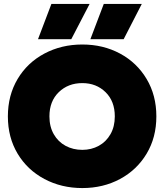

<svg xmlns="http://www.w3.org/2000/svg" viewBox="-20 -940 834 975"><path d="M241 -920H435L342 -741H173ZM507 -920H700L608 -741H439ZM20 -349Q20 -456 69.5 -539Q119 -622 205.5 -668Q292 -714 398 -714Q504 -714 589.5 -668Q675 -622 724.5 -539Q774 -456 774 -349Q774 -242 724.5 -159.5Q675 -77 589.5 -31Q504 15 398 15Q292 15 205.5 -31Q119 -77 69.5 -159.5Q20 -242 20 -349ZM563 -349Q563 -426 516 -472Q469 -518 398 -518Q326 -518 278.5 -472Q231 -426 231 -349Q231 -297 253 -258.5Q275 -220 313 -199.5Q351 -179 398 -179Q444 -179 481.5 -199.5Q519 -220 541 -258.5Q563 -297 563 -349Z"/></svg>

Font: Prompt ExtraBold
Style: Regular
Weight: 800
Designer: Katatrad Team
Foundry: CadsonDemak
Version: Version 1.000